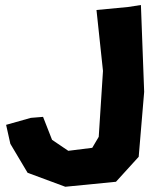

<svg xmlns="http://www.w3.org/2000/svg" viewBox="-20 -711 604 751"><path d="M357.4 -671.9 382.8 -433.6 366.2 -175.8 340.8 -132.8 247.1 -121.1 183.6 -164.1 148.4 -253.9 100.6 -250 3.9 -222.7 20.5 -148.4 87.9 -35.2 235.4 19.5 433.6 0 522.5 -97.7 543.9 -351.6 531.2 -691.4 480.5 -683.6Z"/></svg>

Font: MaokenAssortedSans-Lite
Style: Lite
Weight: 400
Version: Version 1.400